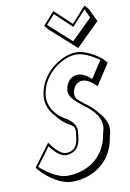

<svg xmlns="http://www.w3.org/2000/svg" viewBox="-122 -1224 911 1343"><g transform="rotate(-10 333.5 -552.5)"><path d="M461.8 -840C358.5 -840 208.4 -742 186.2 -588C178.3 -533.3 194.4 -482.3 230.8 -439.8L258 -408C278.9 -383.6 306.4 -362 339.9 -344.2C346.3 -339.5 352 -335.1 357 -330.8C371 -304.4 363.1 -279.2 357.5 -240C346.4 -163 294.4 -159 271.4 -159C242 -159 210.1 -188.9 187.9 -214.8C171 -234.6 159.8 -252 159.8 -252L43 -94L70.3 -62.2C70.3 -62.2 171.5 46.8 281.4 46.8C404 46.8 563.9 -22.2 592.3 -219.2C617 -285.4 592.8 -340.3 557.3 -381.9L530 -413.7C507.5 -440 480.5 -460.9 458.3 -476C440.9 -490.7 423.6 -504.5 409.1 -518.4C400.4 -532.3 396.1 -546.9 398.4 -563.2C404.9 -608.2 433 -637.2 471.7 -637.2C519.5 -637.2 569.1 -580.2 569.1 -580.2L666.7 -730.2L639.4 -762C639.4 -762 547.2 -840 461.8 -840ZM355.5 -1152 274.4 -1061 301.6 -1029.2 481.8 -867.2 646.8 -1029.2 604.3 -1120.2 577.1 -1152 474.9 -1040ZM355 -1130.4 474.2 -1018.5 571.8 -1125.5 601.2 -1062.6 455.7 -919.7 295.5 -1063.7ZM459.6 -825C522.1 -825 595.3 -775.7 619.5 -757.3L540.7 -636.2C521.8 -654.1 487.2 -684 446.6 -684C398.2 -684 363.5 -645.5 356.2 -595C348 -537.7 402.6 -502.2 447.5 -464L448 -463.6L448.5 -463.2C506.2 -424 586.8 -350.6 550.9 -254.3L550.3 -252.7L550.1 -251C523.2 -64.4 373.9 0 256.3 0C172.3 0 87.7 -72.8 62.7 -97L158.2 -226.2C178.6 -198.9 220.6 -144 269.2 -144C294.4 -144 359.8 -151.8 372.5 -240C380.9 -298.4 394.2 -336.5 322.7 -388.5L322 -389L321.2 -389.5C232.3 -436.8 189.9 -509.4 201.2 -588C222 -732.7 364.2 -825 459.6 -825Z"/></g></svg>

Font: Blink
Style: 3DObl
Weight: 400
Designer: Mew Too
Foundry: Cannot Into Space Fonts
Version: Version 001.000